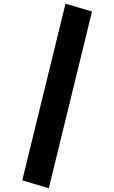

<svg xmlns="http://www.w3.org/2000/svg" viewBox="-20 -898 614 1035"><path d="M476 -836 243 117 100 74 333 -878Z"/></svg>

Font: Xiangcui Wave Sans Xiangcui Wave Sans
Style: Regular
Weight: 800
Width: 3
Version: Version 0.920;March 28, 2024;FontCreator 14.0.0.2814 64-bit